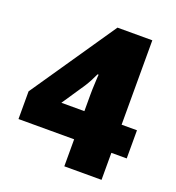

<svg xmlns="http://www.w3.org/2000/svg" viewBox="-130 -818 846 923"><g transform="rotate(20 293.0 -357.0)"><path d="M570.8 -282.2H492.2V-713.9H314L17.1 -279.8V-138.2H301.8V0H492.2V-138.2H570.8ZM184.1 -282.2 263.2 -399.9C277.3 -421.9 289.6 -445.3 300.8 -470.2H306.2C305.7 -468.8 304.7 -455.1 303.7 -428.7C302.2 -401.9 301.8 -380.9 301.8 -365.2V-282.2Z"/></g></svg>

Font: Sahel Black
Style: Bold
Weight: 900
Foundry: Saber Rastikerdar (saber.rastikerdar@gmail.com)
Version: Version 3.4.0